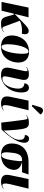

<svg xmlns="http://www.w3.org/2000/svg" viewBox="1448 -2312 874 3811"><g transform="rotate(90 1885.5 -407.0)"><path d="M19 0H193L250 -236L267 -252L302 -128C326 -39 344 10 450 10C509 10 558 5 615 -36L612 -45C585 -24 565 -15 550 -15C530 -15 517 -26 508 -50L392 -363C443 -391 532 -415 651 -404C670 -483 660 -539 593 -539C546 -539 518 -514 413 -413L256 -260L324 -536H131Z M908 10C1144 10 1222 -201 1222 -333C1222 -484 1127 -546 1013 -546C765 -546 684 -341 684 -206C684 -60 771 10 908 10ZM914 0C877 0 859 -31 859 -123C859 -302 918 -536 1002 -536C1038 -536 1048 -503 1048 -411C1048 -255 1001 0 914 0Z M1473 10C1636 10 1782 -128 1810 -319C1834 -490 1784 -544 1722 -544C1677 -544 1642 -514 1631 -455C1700 -448 1755 -417 1736 -279C1711 -104 1629 -17 1541 -17C1488 -17 1488 -52 1508 -148L1562 -402C1584 -505 1536 -543 1452 -543C1398 -543 1356 -530 1311 -498L1314 -490C1344 -512 1359 -517 1374 -517C1396 -517 1400 -502 1388 -441L1330 -170C1305 -52 1341 10 1473 10Z M2089 -602 2249 -767 2251 -779C2208 -836 2133 -847 2106 -762L2061 -612ZM2038 10C2097 10 2143 -15 2169 -35L2166 -43C2146 -30 2124 -16 2102 -16C2051 -16 2067 -113 2081 -173L2169 -536H1978L1901 -167C1875 -41 1925 10 2038 10Z M2414 6 2552 0C2704 -163 2814 -322 2814 -455C2814 -518 2778 -546 2734 -546C2685 -546 2660 -506 2660 -463C2732 -463 2756 -424 2756 -363C2756 -260 2694 -177 2575 -44H2573C2548 -518 2528 -543 2406 -543C2338 -543 2295 -517 2267 -497L2272 -490C2298 -510 2314 -515 2325 -515C2357 -515 2356 -478 2414 6Z M3052 10C3239 10 3334 -99 3351 -224C3366 -325 3292 -387 3194 -407H3400L3444 -536H3193C3000 -536 2859 -447 2832 -258C2809 -90 2887 10 3052 10ZM3056 1C3004 1 2991 -69 3016 -239C3033 -361 3081 -407 3150 -407H3176C3183 -375 3179 -330 3165 -233C3139 -49 3107 1 3056 1Z M3594 10C3653 10 3699 -15 3725 -35L3722 -43C3702 -30 3680 -16 3658 -16C3607 -16 3623 -113 3637 -173L3725 -536H3534L3457 -167C3431 -41 3481 10 3594 10Z"/></g></svg>

Font: Noto Serif Display SemiCondensed Black
Style: Italic
Weight: 900
Width: 4
Italic angle: -12°
Designer: Monotype Design Team
Foundry: Monotype Imaging Inc.
Version: Version 2.009